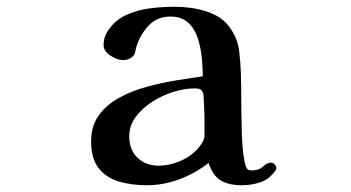

<svg xmlns="http://www.w3.org/2000/svg" viewBox="-20 -546 1040 569"><path d="M586 -172Q586 -177 586 -192.5Q586 -208 585 -225.5Q584 -243 583.5 -257Q583 -271 581 -273Q576 -281 570.5 -282.5Q565 -284 556 -284Q528 -284 495 -274Q462 -264 432 -245Q402 -226 382.5 -200Q363 -174 363 -142Q363 -102 387.5 -78.5Q412 -55 451 -55Q480 -55 511 -67.5Q542 -80 562 -101Q570 -109 578 -121Q586 -133 586 -144ZM799 -48Q799 -43 795 -39Q778 -15 752 -6Q726 3 697 3Q658 3 634.5 -11Q611 -25 598 -63Q558 -32 511 -14.5Q464 3 414 3Q370 3 332.5 -8Q295 -19 272.5 -47.5Q250 -76 250 -127Q250 -173 273 -204.5Q296 -236 333.5 -256.5Q371 -277 415.5 -289Q460 -301 503.5 -308Q547 -315 581 -320Q581 -345 578 -375Q575 -405 566 -433Q557 -461 537.5 -479Q518 -497 485 -497Q445 -497 419 -468.5Q393 -440 383 -403Q382 -399 381 -393.5Q380 -388 377 -383Q371 -375 362.5 -371.5Q354 -368 344 -368Q328 -368 307.5 -381Q287 -394 287 -413Q287 -438 302 -458Q323 -488 356 -502.5Q389 -517 426 -521.5Q463 -526 496 -526Q527 -526 559 -520.5Q591 -515 619.5 -500.5Q648 -486 666 -457Q685 -428 689 -393.5Q693 -359 694 -325Q695 -290 695 -255Q695 -220 696 -185Q696 -175 696.5 -154.5Q697 -134 699 -110.5Q701 -87 704.5 -68.5Q708 -50 714 -44Q718 -41 727 -41Q748 -41 759.5 -52.5Q771 -64 784 -64Q789 -64 794 -58.5Q799 -53 799 -48Z"/></svg>

Font: Kaisei HarunoUmi
Style: Bold
Weight: 700
Designer: Font-Kai, 金井和夫
Foundry: KAZUO KANAI
Version: Version 5.003